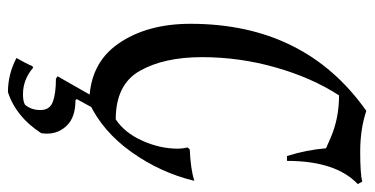

<svg xmlns="http://www.w3.org/2000/svg" viewBox="-244 -462 921 472"><g transform="rotate(90 216.0 -225.5)"><path d="M38 -234Q38 -515 252 -666Q297 -651 352 -651Q407 -651 426 -656L432 -645Q375 -591 375 -471H363Q348 -519 344 -567L319 -578Q271 -599 214 -599Q171 -533 145.5 -444Q120 -355 120 -262Q120 -169 153.5 -109.5Q187 -50 273 -50Q306 -72 325.5 -115.5Q345 -159 345 -203Q345 -214 342 -227L347 -232Q394 -234 424 -243Q404 -160 353.5 -89Q303 -18 233 15Q137 15 87.5 -55.5Q38 -126 38 -234ZM308 119Q308 126 307 133Q267 195 206 215Q162 215 122 194Q136 170 142 155L146 153Q175 178 211 178Q229 178 237 173Q250 158 250 135Q250 112 229.5 104.5Q209 97 173 97L167 93L228 -14L257 -16L223 46L226 49Q267 49 287.5 69.5Q308 90 308 119Z"/></g></svg>

Font: Almendra
Style: Italic
Weight: 400
Italic angle: -12°
Designer: Ana Sanfelippo
Foundry: Ana Sanfelippo
Version: Version 1.004